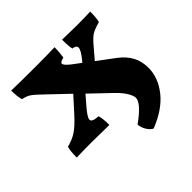

<svg xmlns="http://www.w3.org/2000/svg" viewBox="-169 -675 1032 1032"><g transform="rotate(-45 347.0 -159.0)"><path d="M654 -67Q654 8 600.5 75.5Q547 143 442 184Q424 174 411.5 153.5Q399 133 396 108Q492 39 492 0Q492 -17 476 -43.5Q460 -70 428 -101L316 -208L277 -163Q232 -112 232 -94Q232 -84 243.5 -79Q255 -74 280 -72Q288 -45 288 2L152 0Q88 0 40 2Q40 -53 48 -73Q91 -84 121 -104Q151 -124 193 -170L269 -254L159 -359Q117 -400 99 -411.5Q81 -423 54 -428Q45 -455 45 -502Q107 -500 242 -500Q321 -500 375 -502Q375 -465 369 -429Q340 -423 340 -411Q340 -399 373 -373L421 -337L432 -350Q465 -391 465 -409Q465 -426 438 -429Q432 -448 432 -502L544 -500Q602 -500 646 -502Q646 -455 639 -429Q595 -417 575 -404Q555 -391 522 -351L475 -296L569 -226Q613 -193 633.5 -154.5Q654 -116 654 -67Z"/></g></svg>

Font: Vollkorn SC Black
Style: Regular
Weight: 900
Designer: Friedrich Althausen
Foundry: Friedrich Althausen
Version: Version 4.015